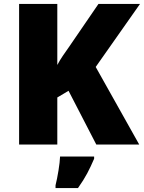

<svg xmlns="http://www.w3.org/2000/svg" viewBox="-20 -734 731 975"><path d="M687 0H469L328 -273L271 -239V0H77V-714H271V-404Q283 -427 299 -450.5Q315 -474 330 -495L480 -714H691L466 -394ZM458 72Q441 112 423 146Q405 180 376 221H262V207Q270 175 277 132Q284 89 285 61H458Z"/></svg>

Font: Noto Sans Thaana Black
Style: Regular
Weight: 900
Designer: David Williams
Foundry: Google Inc.
Version: Version 3.001; ttfautohint (v1.8.4.7-5d5b)